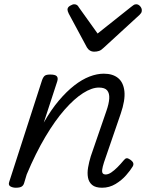

<svg xmlns="http://www.w3.org/2000/svg" viewBox="-20 -864 686 899"><path d="M458 15Q427 15 411.5 2Q396 -11 392 -32.5Q388 -54 392.5 -80Q397 -106 405 -132L478 -344Q490 -378 491.5 -402.5Q493 -427 482 -440.5Q471 -454 443 -454Q410 -454 369 -428Q328 -402 283 -351Q238 -300 192.5 -223.5Q147 -147 105 -47L93 -7Q90 4 81.5 9.5Q73 15 54 15Q40 15 29 9Q18 3 23 -12L177 -489Q183 -505 190.5 -510Q198 -515 215 -515Q239 -515 246 -507Q253 -499 248 -483L185 -290Q219 -350 255.5 -393Q292 -436 328 -464Q364 -492 399 -505.5Q434 -519 466 -519Q508 -519 533 -498.5Q558 -478 562.5 -436.5Q567 -395 545 -331L467 -104Q460 -82 458.5 -69.5Q457 -57 461.5 -52Q466 -47 474 -47Q487 -47 501 -56.5Q515 -66 530 -81Q545 -96 559 -113Q566 -122 572.5 -123Q579 -124 589 -117Q602 -108 604 -100Q606 -92 601 -84Q591 -67 570.5 -43.5Q550 -20 521 -2.5Q492 15 458 15ZM618 -844Q628 -844 636 -835Q644 -826 644 -816Q644 -808 641 -803.5Q638 -799 634 -795L465 -640Q454 -629 443.5 -625.5Q433 -622 420 -622Q410 -622 401.5 -627Q393 -632 387 -642L302 -800Q299 -806 297.5 -811Q296 -816 296 -819Q296 -830 308 -837Q320 -844 327 -844Q336 -844 341 -840Q346 -836 349 -830L437 -707L593 -831Q600 -836 605 -840Q610 -844 618 -844Z"/></svg>

Font: Playwrite US Trad Light
Style: Regular
Weight: 300
Designer: Veronika Burian, José Scaglione
Foundry: TypeTogether
Version: Version 1.003